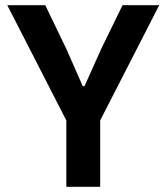

<svg xmlns="http://www.w3.org/2000/svg" viewBox="-20 -718 640 738"><path d="M235 0V-255L8 -698H154L235 -530L298 -387H305L369 -530L451 -698H592L365 -255V0Z"/></svg>

Font: IBM Plex Mono SemiBold
Style: Regular
Weight: 600
Monospace: yes
Designer: Mike Abbink, Paul van der Laan, Pieter van Rosmalen
Foundry: Bold Monday
Version: Version 2.3